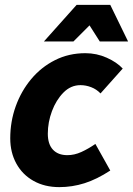

<svg xmlns="http://www.w3.org/2000/svg" viewBox="-20 -755 545 787"><path d="M22 -188Q22 -257 44.5 -319.5Q67 -382 108 -431Q149 -480 205.5 -508.5Q262 -537 330 -537Q376 -537 417.5 -518.5Q459 -500 483 -474L392 -372Q376 -389 354 -397.5Q332 -406 310 -406Q270 -406 240 -375.5Q210 -345 193 -299.5Q176 -254 176 -207Q176 -164 197 -141.5Q218 -119 256 -119Q285 -119 313.5 -132Q342 -145 371 -165L432 -56Q377 -20 326.5 -4Q276 12 223 12Q163 12 117.5 -13.5Q72 -39 47 -84.5Q22 -130 22 -188ZM160 -585 294 -735H432L505 -585H389L347 -651L281 -585Z"/></svg>

Font: Radio Canada
Style: Bold Italic
Weight: 700
Italic angle: -12°
Designer: Charles Daoud, Etienne Aubert Bonn, Alexandre Saumier Demers, Jacques Le Bailly
Foundry: Radio-Canada
Version: Version 2.104; ttfautohint (v1.8.4.7-5d5b);gftools[0.9.28.de